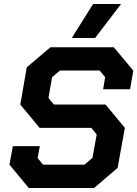

<svg xmlns="http://www.w3.org/2000/svg" viewBox="-20 -935 683 955"><path d="M27 -116 44 -208H178L167 -149L194 -116H400L440 -150L461 -266L434 -299H177L81 -415L113 -600L231 -700H546L643 -584L627 -491H493L503 -551L476 -584H278L239 -551L221 -448L248 -415H505L601 -299L565 -100L448 0H123ZM443 -915H582L453 -746H337Z"/></svg>

Font: Chakra Petch
Style: Bold Italic
Weight: 700
Italic angle: -10°
Designer: Katatrad Aksorn Co.,Ltd.
Foundry: Cadson Demak Co.,Ltd.
Version: Version 1.000; ttfautohint (v1.6)